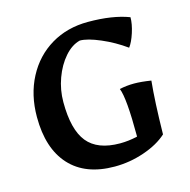

<svg xmlns="http://www.w3.org/2000/svg" viewBox="-86 -617 703 712"><g transform="rotate(-15 265.5 -261.0)"><path d="M38 -241Q38 -326 73 -392.5Q108 -459 170 -496Q232 -533 312 -533Q406 -533 469 -509Q469 -483 458.5 -450.5Q448 -418 435 -401Q392 -432 343 -453Q294 -474 265 -474Q233 -466 206 -435Q179 -404 163 -360Q147 -316 147 -269Q147 -163 186 -115Q225 -67 311 -67Q344 -67 378 -75Q378 -224 362 -262Q389 -268 418 -268Q445 -268 483 -262Q475 -183 473 -58Q439 -27 383.5 -8Q328 11 270 11Q158 11 98 -54.5Q38 -120 38 -241Z"/></g></svg>

Font: Mirza Medium
Style: Regular
Weight: 500
Designer: Arabic design by Kourosh Beigpour, Latin design by Eduardo Tunni, engineering by Lasse Fister
Version: Version 1.0010g